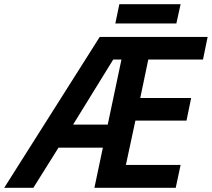

<svg xmlns="http://www.w3.org/2000/svg" viewBox="-79 -889 1003 909"><path d="M467 -778H756L776 -869H486ZM-59 0H79L198 -190H408L368 0H753L776 -108H517L562 -318H804L826 -425H585L623 -607H882L904 -714H393ZM267 -299 457 -607H496L431 -299Z"/></svg>

Font: Noto Sans SemiBold
Style: Italic
Weight: 600
Italic angle: -12°
Designer: Monotype Design Team
Foundry: Monotype Imaging Inc.
Version: Version 2.013